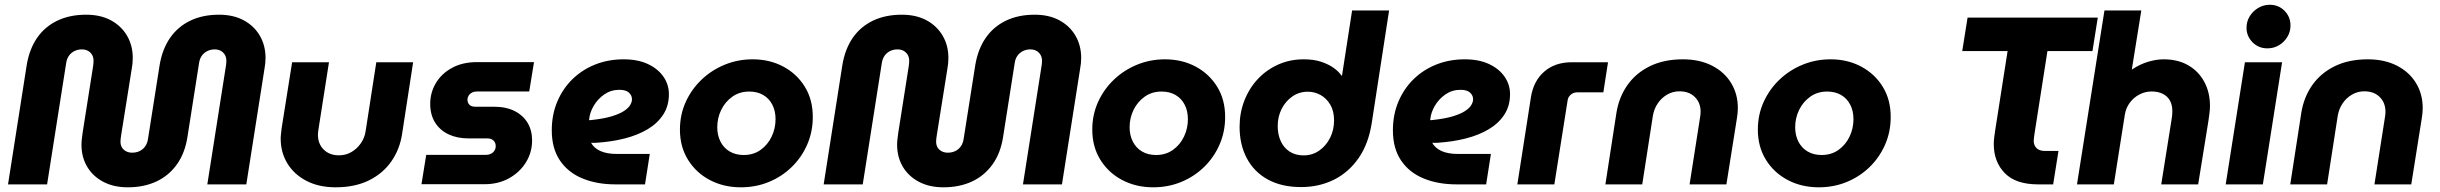

<svg xmlns="http://www.w3.org/2000/svg" viewBox="-20 -774 10241 806"><path d="M516.3 12.3Q457.3 12.3 413.5 -10.8Q369.7 -34 345.8 -74.3Q322 -114.7 322 -166.7Q322 -178.3 323.7 -192Q325.3 -205.7 327 -217.7L370.7 -495.3Q371.7 -501 372.2 -507.5Q372.7 -514 372.7 -520Q372.7 -540 359.2 -553.3Q345.7 -566.7 324 -566.7Q306.7 -566.7 292.5 -559.7Q278.3 -552.7 269.3 -539.8Q260.3 -527 257.7 -508.7L177.7 0H13.7L92 -500Q103 -567.3 135.5 -614.7Q168 -662 220.5 -687.2Q273 -712.3 341.7 -712.3Q402 -712.3 445.7 -688.7Q489.3 -665 513.3 -624Q537.3 -583 537.3 -530.7Q537.3 -519 536.2 -507.3Q535 -495.7 533 -485L488.3 -204.7Q487.3 -197 486.5 -190.8Q485.7 -184.7 485.7 -179.7Q485.7 -157.7 499.8 -145.3Q514 -133 534.7 -133Q562 -133 579.8 -148.7Q597.7 -164.3 601.3 -191L650 -500Q661 -567 693.5 -614.3Q726 -661.7 778.3 -687Q830.7 -712.3 899.3 -712.3Q959.7 -712.3 1003.3 -688.7Q1047 -665 1070.8 -624Q1094.7 -583 1094.7 -530.7Q1094.7 -519.7 1093.5 -507.7Q1092.3 -495.7 1090.3 -485.7L1014 0H850.3L928.3 -496.7Q929.3 -501.7 929.8 -508.2Q930.3 -514.7 930.3 -519.3Q930.3 -540 916.7 -553.3Q903 -566.7 881.7 -566.7Q864.7 -566.7 850.5 -559.7Q836.3 -552.7 827.3 -540.2Q818.3 -527.7 815.7 -509.7L767 -199.7Q756.7 -132 723 -84.5Q689.3 -37 636.8 -12.3Q584.3 12.3 516.3 12.3Z M1714.3 -512.7 1668 -212Q1658.3 -147.3 1622.7 -96.3Q1587 -45.3 1528.2 -16.5Q1469.3 12.3 1389 12.3Q1319 12.3 1267 -14.5Q1215 -41.3 1186.7 -87.5Q1158.3 -133.7 1158.3 -192Q1158.3 -201.7 1159.8 -213.8Q1161.3 -226 1162.3 -236L1206.3 -512.7H1361L1316.7 -229.7Q1315.7 -224.3 1315.2 -218.3Q1314.7 -212.3 1314.7 -208Q1314.7 -170.3 1338.8 -146.2Q1363 -122 1403.3 -122Q1431.7 -122 1455.2 -135.7Q1478.7 -149.3 1494.8 -172.5Q1511 -195.7 1515 -224.3L1559.7 -512.7Z M1749.3 -0.7 1769.3 -124H2019Q2032 -124 2041.2 -128.7Q2050.3 -133.3 2055.7 -141.8Q2061 -150.3 2061 -160.3Q2061 -175 2051.7 -184Q2042.3 -193 2025.3 -193H1946Q1899.7 -193 1863.5 -209.8Q1827.3 -226.7 1806.7 -259.2Q1786 -291.7 1786 -338.3Q1786 -385 1809.5 -424.8Q1833 -464.7 1877.3 -489Q1921.7 -513.3 1983 -513.3H2221.7L2201.7 -390H1982Q1970 -390 1961.2 -385.3Q1952.3 -380.7 1947.7 -373.5Q1943 -366.3 1942.3 -356.7Q1942.3 -342.3 1950.7 -334.2Q1959 -326 1975 -326H2053.3Q2104 -326 2139.7 -308.2Q2175.3 -290.3 2194.5 -258.8Q2213.7 -227.3 2213.7 -184.7Q2213.7 -134.3 2187.8 -92.5Q2162 -50.7 2117 -25.7Q2072 -0.7 2014 -0.7Z M2563.7 0Q2486 0 2425.7 -24.7Q2365.3 -49.3 2330.8 -100Q2296.3 -150.7 2296.3 -227Q2296.3 -292.3 2319.2 -346.8Q2342 -401.3 2382.8 -441.3Q2423.7 -481.3 2478.7 -503.2Q2533.7 -525 2598.3 -525Q2657.3 -525 2699.5 -505.3Q2741.7 -485.7 2764.8 -452.5Q2788 -419.3 2788 -378.7Q2788 -329.3 2764 -292.7Q2740 -256 2698.5 -231.3Q2657 -206.7 2602.7 -192.8Q2548.3 -179 2487.3 -175Q2479.3 -174.3 2473.3 -174.3Q2467.3 -174.3 2461.3 -174.7Q2473 -152.7 2500 -140.2Q2527 -127.7 2571.3 -127.7H2707.7L2687.7 0ZM2452.7 -269.7Q2455 -269.7 2457.7 -269.7Q2460.3 -269.7 2464 -270.3Q2514.7 -275.7 2547.7 -285.7Q2580.7 -295.7 2599.3 -308Q2618 -320.3 2625.5 -333.2Q2633 -346 2633 -357.3Q2633 -373.3 2620.2 -385.2Q2607.3 -397 2580 -397Q2544.7 -397 2516.8 -377.7Q2489 -358.3 2472.3 -329.8Q2455.7 -301.3 2453.3 -273.3Q2453 -272 2452.8 -271.3Q2452.7 -270.7 2452.7 -269.7Z M3090.3 12.3Q3018 12.3 2960 -18.2Q2902 -48.7 2868.2 -103.3Q2834.3 -158 2834.3 -229.7Q2834.3 -292.7 2858.8 -346.3Q2883.3 -400 2925.7 -440.2Q2968 -480.3 3023 -502.7Q3078 -525 3139.3 -525Q3211 -525 3268.2 -494.5Q3325.3 -464 3358.8 -409.5Q3392.3 -355 3392 -282.3Q3392 -220.3 3368.3 -166.5Q3344.7 -112.7 3303.2 -72.5Q3261.7 -32.3 3207.2 -10Q3152.7 12.3 3090.3 12.3ZM3102 -123.3Q3143 -123.3 3173 -144.8Q3203 -166.3 3219.3 -200.5Q3235.7 -234.7 3235.7 -273.7Q3235.7 -308 3222.3 -334.2Q3209 -360.3 3184.2 -375Q3159.3 -389.7 3125.3 -389.7Q3085 -389.7 3054.8 -368.5Q3024.7 -347.3 3007.8 -313.2Q2991 -279 2991 -239.7Q2991 -206.7 3004.3 -180Q3017.7 -153.3 3042.8 -138.3Q3068 -123.3 3102 -123.3Z M3940.3 12.3Q3881.3 12.3 3837.5 -10.8Q3793.7 -34 3769.8 -74.3Q3746 -114.7 3746 -166.7Q3746 -178.3 3747.7 -192Q3749.3 -205.7 3751 -217.7L3794.7 -495.3Q3795.7 -501 3796.2 -507.5Q3796.7 -514 3796.7 -520Q3796.7 -540 3783.2 -553.3Q3769.7 -566.7 3748 -566.7Q3730.7 -566.7 3716.5 -559.7Q3702.3 -552.7 3693.3 -539.8Q3684.3 -527 3681.7 -508.7L3601.7 0H3437.7L3516 -500Q3527 -567.3 3559.5 -614.7Q3592 -662 3644.5 -687.2Q3697 -712.3 3765.7 -712.3Q3826 -712.3 3869.7 -688.7Q3913.3 -665 3937.3 -624Q3961.3 -583 3961.3 -530.7Q3961.3 -519 3960.2 -507.3Q3959 -495.7 3957 -485L3912.3 -204.7Q3911.3 -197 3910.5 -190.8Q3909.7 -184.7 3909.7 -179.7Q3909.7 -157.7 3923.8 -145.3Q3938 -133 3958.7 -133Q3986 -133 4003.8 -148.7Q4021.7 -164.3 4025.3 -191L4074 -500Q4085 -567 4117.5 -614.3Q4150 -661.7 4202.3 -687Q4254.7 -712.3 4323.3 -712.3Q4383.7 -712.3 4427.3 -688.7Q4471 -665 4494.8 -624Q4518.7 -583 4518.7 -530.7Q4518.7 -519.7 4517.5 -507.7Q4516.3 -495.7 4514.3 -485.7L4438 0H4274.3L4352.3 -496.7Q4353.3 -501.7 4353.8 -508.2Q4354.3 -514.7 4354.3 -519.3Q4354.3 -540 4340.7 -553.3Q4327 -566.7 4305.7 -566.7Q4288.7 -566.7 4274.5 -559.7Q4260.3 -552.7 4251.3 -540.2Q4242.3 -527.7 4239.7 -509.7L4191 -199.7Q4180.7 -132 4147 -84.5Q4113.3 -37 4060.8 -12.3Q4008.3 12.3 3940.3 12.3Z M4821.3 12.3Q4749 12.3 4691 -18.2Q4633 -48.7 4599.2 -103.3Q4565.3 -158 4565.3 -229.7Q4565.3 -292.7 4589.8 -346.3Q4614.3 -400 4656.7 -440.2Q4699 -480.3 4754 -502.7Q4809 -525 4870.3 -525Q4942 -525 4999.2 -494.5Q5056.3 -464 5089.8 -409.5Q5123.3 -355 5123 -282.3Q5123 -220.3 5099.3 -166.5Q5075.7 -112.7 5034.2 -72.5Q4992.7 -32.3 4938.2 -10Q4883.7 12.3 4821.3 12.3ZM4833 -123.3Q4874 -123.3 4904 -144.8Q4934 -166.3 4950.3 -200.5Q4966.7 -234.7 4966.7 -273.7Q4966.7 -308 4953.3 -334.2Q4940 -360.3 4915.2 -375Q4890.3 -389.7 4856.3 -389.7Q4816 -389.7 4785.8 -368.5Q4755.7 -347.3 4738.8 -313.2Q4722 -279 4722 -239.7Q4722 -206.7 4735.3 -180Q4748.7 -153.3 4773.8 -138.3Q4799 -123.3 4833 -123.3Z M5442 11.3Q5360.3 11.3 5302.5 -20.3Q5244.7 -52 5214.2 -109.3Q5183.7 -166.7 5183.7 -241.7Q5183.7 -300 5203.7 -351.5Q5223.7 -403 5259.8 -441.8Q5296 -480.7 5345.3 -502.8Q5394.7 -525 5453 -525Q5495.3 -525 5526.7 -514.5Q5558 -504 5579.3 -488.5Q5600.7 -473 5611 -457H5613.7L5656 -730H5811.3L5738.7 -259.3Q5725.3 -170.7 5683.3 -110.3Q5641.3 -50 5579.2 -19.3Q5517 11.3 5442 11.3ZM5452.3 -121.7Q5489.3 -121.7 5518.2 -142Q5547 -162.3 5563.7 -195.5Q5580.3 -228.7 5580.3 -268.3Q5580.3 -307.7 5564.5 -334.5Q5548.7 -361.3 5523.7 -375.2Q5498.7 -389 5470 -389Q5434 -389 5405.5 -369.3Q5377 -349.7 5360.3 -317Q5343.7 -284.3 5343.7 -245Q5343.7 -209 5356.7 -181Q5369.7 -153 5394.2 -137.3Q5418.7 -121.7 5452.3 -121.7Z M6094.7 0Q6017 0 5956.7 -24.7Q5896.3 -49.3 5861.8 -100Q5827.3 -150.7 5827.3 -227Q5827.3 -292.3 5850.2 -346.8Q5873 -401.3 5913.8 -441.3Q5954.7 -481.3 6009.7 -503.2Q6064.7 -525 6129.3 -525Q6188.3 -525 6230.5 -505.3Q6272.7 -485.7 6295.8 -452.5Q6319 -419.3 6319 -378.7Q6319 -329.3 6295 -292.7Q6271 -256 6229.5 -231.3Q6188 -206.7 6133.7 -192.8Q6079.3 -179 6018.3 -175Q6010.3 -174.3 6004.3 -174.3Q5998.3 -174.3 5992.3 -174.7Q6004 -152.7 6031 -140.2Q6058 -127.7 6102.3 -127.7H6238.7L6218.7 0ZM5983.7 -269.7Q5986 -269.7 5988.7 -269.7Q5991.3 -269.7 5995 -270.3Q6045.7 -275.7 6078.7 -285.7Q6111.7 -295.7 6130.3 -308Q6149 -320.3 6156.5 -333.2Q6164 -346 6164 -357.3Q6164 -373.3 6151.2 -385.2Q6138.3 -397 6111 -397Q6075.7 -397 6047.8 -377.7Q6020 -358.3 6003.3 -329.8Q5986.7 -301.3 5984.3 -273.3Q5984 -272 5983.8 -271.3Q5983.7 -270.7 5983.7 -269.7Z M6349.7 0 6406.7 -366Q6417.7 -434.7 6463 -473.7Q6508.3 -512.7 6577.7 -512.7H6730.3L6710.7 -386.3H6600Q6585.7 -386.3 6574.2 -376.8Q6562.7 -367.3 6560.7 -352.3L6505 0Z M6719.3 0 6765.7 -300.7Q6776.3 -366.3 6811.8 -416.8Q6847.3 -467.3 6906.3 -496.2Q6965.3 -525 7044.7 -525Q7114.7 -525 7166.7 -498.5Q7218.7 -472 7247 -425.7Q7275.3 -379.3 7275.3 -320.7Q7275.3 -311 7274.3 -299.3Q7273.3 -287.7 7271.3 -276.7L7227.3 0H7072.7L7117 -283Q7118 -288.7 7118.5 -294.5Q7119 -300.3 7119 -304.7Q7119 -343 7094.8 -366.8Q7070.7 -390.7 7030.3 -390.7Q7002.3 -390.7 6978.7 -377Q6955 -363.3 6939.3 -340.3Q6923.7 -317.3 6918.7 -288.3L6874 0Z M7615.3 12.3Q7543 12.3 7485 -18.2Q7427 -48.7 7393.2 -103.3Q7359.3 -158 7359.3 -229.7Q7359.3 -292.7 7383.8 -346.3Q7408.3 -400 7450.7 -440.2Q7493 -480.3 7548 -502.7Q7603 -525 7664.3 -525Q7736 -525 7793.2 -494.5Q7850.3 -464 7883.8 -409.5Q7917.3 -355 7917 -282.3Q7917 -220.3 7893.3 -166.5Q7869.7 -112.7 7828.2 -72.5Q7786.7 -32.3 7732.2 -10Q7677.7 12.3 7615.3 12.3ZM7627 -123.3Q7668 -123.3 7698 -144.8Q7728 -166.3 7744.3 -200.5Q7760.7 -234.7 7760.7 -273.7Q7760.7 -308 7747.3 -334.2Q7734 -360.3 7709.2 -375Q7684.3 -389.7 7650.3 -389.7Q7610 -389.7 7579.8 -368.5Q7549.7 -347.3 7532.8 -313.2Q7516 -279 7516 -239.7Q7516 -206.7 7529.3 -180Q7542.7 -153.3 7567.8 -138.3Q7593 -123.3 7627 -123.3Z M8535.7 0Q8441.7 0 8395.7 -47.5Q8349.7 -95 8349.7 -169Q8349.7 -182.7 8351.5 -197Q8353.3 -211.3 8355.3 -224.7L8407.7 -559.7H8217.3L8239.7 -700H8786.3L8764 -559.7H8575L8521.3 -216.7Q8520.3 -207.3 8518.8 -198.7Q8517.3 -190 8517.3 -183.7Q8517.3 -164.3 8529 -152.3Q8540.7 -140.3 8565.7 -140.3H8621.3L8599 0Z M8699 0 8814.3 -730H8969L8930.3 -489L8929.3 -482Q8963.7 -504.7 8998 -514.8Q9032.3 -525 9062.7 -525Q9123 -525 9166.5 -499.7Q9210 -474.3 9233.7 -430Q9257.3 -385.7 9257.3 -329Q9257.3 -314.7 9255 -297.5Q9252.7 -280.3 9250.7 -266L9207.7 0H9052.7L9096 -272Q9097.7 -280.3 9098.5 -289.8Q9099.3 -299.3 9099.3 -308Q9099.3 -334.3 9088.8 -352.5Q9078.3 -370.7 9058.7 -380.3Q9039 -390 9012.7 -390Q8985.3 -390 8961.3 -377.5Q8937.3 -365 8921 -343.2Q8904.7 -321.3 8900 -293.3L8853.7 0Z M9323.3 0 9404 -512.7H9560L9479.3 0ZM9498.3 -571Q9461 -571 9435.8 -596.7Q9410.7 -622.3 9410.7 -657.3Q9410.7 -684 9424.2 -705.8Q9437.7 -727.7 9460 -740.8Q9482.3 -754 9508.3 -754Q9545.3 -754 9570.3 -728.7Q9595.3 -703.3 9595.3 -666.7Q9595.3 -641 9582.2 -619.2Q9569 -597.3 9547.2 -584.2Q9525.3 -571 9498.3 -571Z M9594.3 0 9640.7 -300.7Q9651.3 -366.3 9686.8 -416.8Q9722.3 -467.3 9781.3 -496.2Q9840.3 -525 9919.7 -525Q9989.7 -525 10041.7 -498.5Q10093.7 -472 10122 -425.7Q10150.3 -379.3 10150.3 -320.7Q10150.3 -311 10149.3 -299.3Q10148.3 -287.7 10146.3 -276.7L10102.3 0H9947.7L9992 -283Q9993 -288.7 9993.5 -294.5Q9994 -300.3 9994 -304.7Q9994 -343 9969.8 -366.8Q9945.7 -390.7 9905.3 -390.7Q9877.3 -390.7 9853.7 -377Q9830 -363.3 9814.3 -340.3Q9798.7 -317.3 9793.7 -288.3L9749 0Z"/></svg>

Font: MuseoModerno Thin
Style: Italic
Weight: 100
Italic angle: -9°
Designer: Pablo Cosgaya, Héctor Gatti, Marcela Romero, and the Authors of The MuseoModerno Project.
Foundry: Omnibus-Type Team
Version: Version 1.003